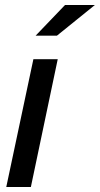

<svg xmlns="http://www.w3.org/2000/svg" viewBox="-20 -745 398 765"><path d="M5 0 113 -509H210L103 0ZM122 -603 239 -725H358L207 -603Z"/></svg>

Font: Red Hat Display SemiBold
Style: Italic
Weight: 600
Italic angle: -12°
Designer: Pentagram, MCKL
Foundry: Pentagram, MCKL
Version: Version 1.023